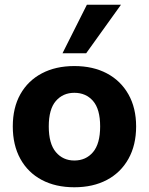

<svg xmlns="http://www.w3.org/2000/svg" viewBox="-20 -780 629 811"><path d="M294 11Q215 11 156.5 -20Q98 -51 66 -109Q34 -167 34 -246Q34 -325 66 -382Q98 -439 156.5 -470Q215 -501 294 -501Q373 -501 431.5 -470Q490 -439 522.5 -381.5Q555 -324 555 -246Q555 -167 522.5 -109Q490 -51 431.5 -20Q373 11 294 11ZM294 -102Q343 -102 373 -137.5Q403 -173 403 -246Q403 -319 373 -353.5Q343 -388 294 -388Q246 -388 216 -353.5Q186 -319 186 -246Q186 -173 216 -137.5Q246 -102 294 -102ZM244 -555 347 -760H491L344 -555Z"/></svg>

Font: Nunito Sans 12pt ExtraLight ExtraBold
Style: Regular
Weight: 800
Version: Version 3.101;gftools[0.9.27]